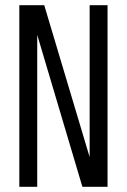

<svg xmlns="http://www.w3.org/2000/svg" viewBox="-20 -720 490 740"><path d="M325.5 -700H394.5V0H297.5L123.5 -585.5V0H54.5V-700H150.5L325.5 -114.5Z"/></svg>

Font: League Mono Condensed Light
Style: Regular
Weight: 300
Width: 1
Designer: Tyler Finck
Foundry: The League of Moveable Type / Tyler Finck
Version: Version 2.210